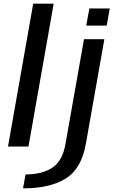

<svg xmlns="http://www.w3.org/2000/svg" viewBox="-20 -805 646 1055"><path d="M24 0H136.5L275 -785H162.5ZM106.5 230Q254 230 340.8 176.2Q427.5 122.5 452 -15.5L553.5 -589.5H441.5L339.5 -12.5Q323 80 267 116.8Q211 153.5 120.5 153.5ZM471 -758.5 454 -664.5H566.5L583 -758.5Z"/></svg>

Font: Anybody Expanded
Style: Italic
Weight: 400
Width: 7
Italic angle: -10°
Version: Version 1.113;gftools[0.9.25]